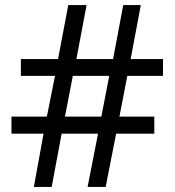

<svg xmlns="http://www.w3.org/2000/svg" viewBox="-20 -734 686 754"><path d="M480 -436 449 -276H586V-209H436L395 0H324L365 -209H222L183 0H113L151 -209H25V-276H164L196 -436H62V-502H208L248 -714H320L280 -502H424L464 -714H533L493 -502H620V-436ZM235 -276H378L409 -436H266Z"/></svg>

Font: Noto Sans Tifinagh SIL
Style: Regular
Weight: 400
Designer: JamraPatel
Foundry: JamraPatel LLC
Version: Version 2.006; ttfautohint (v1.8.4.7-5d5b)